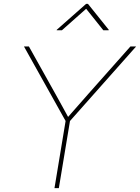

<svg xmlns="http://www.w3.org/2000/svg" viewBox="-20 -966 719 986"><path d="M259.8 0 316.9 -344.7 103 -727.5H128.4L264.2 -484.4Q281.7 -453.1 298.8 -421.9Q315.9 -390.6 333 -359.4H324.2Q351.6 -390.6 379.2 -421.9Q406.7 -453.1 434.1 -484.4L649.9 -727.5H679.2L339.4 -344.7L282.2 0ZM297.9 -810.5H271L271.5 -813L422.4 -946.3H431.6L538.6 -813L538.1 -810.5H510.7L422.4 -920.9Z"/></svg>

Font: Inter 18pt Thin
Style: Italic
Weight: 250
Italic angle: -9.3988°
Version: Version 4.001;git-66647c0bb